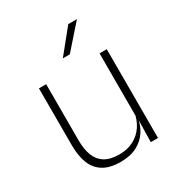

<svg xmlns="http://www.w3.org/2000/svg" viewBox="-166 -791 847 911"><g transform="rotate(-30 258.0 -335.5)"><path d="M108.5 -486.5V-178.5Q108.5 -130.5 121.5 -96Q134.5 -61.5 164 -42.8Q193.5 -24 243 -24Q289 -24 322.8 -42Q356.5 -60 377.2 -91.2Q398 -122.5 404.5 -162.5L415.5 -130.5H405.5Q400 -93 379 -60.8Q358 -28.5 321.2 -9.2Q284.5 10 232 10Q173 10 137 -12.2Q101 -34.5 85 -75.8Q69 -117 69 -175V-486.5ZM440.5 -486.5V0H401L403.5 -123.5L401 -125.5V-486.5ZM342 -681H388.5V-680L276.5 -553H239V-554Z"/></g></svg>

Font: Anek Telugu ExtraLight
Style: Regular
Weight: 250
Version: Version 1.003